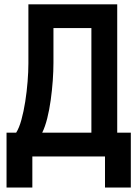

<svg xmlns="http://www.w3.org/2000/svg" viewBox="-20 -713 626 875"><path d="M9.8 141.6V-108.4H53.7Q67.4 -129.9 77.6 -167.2Q87.9 -204.6 95 -249.8Q102.1 -294.9 105.7 -340.6Q109.4 -386.2 109.4 -424.3V-693.4H514.2V-108.4H576.2V141.6H458.5V0H127.4V141.6ZM396.5 -108.4V-585H223.6V-427.2Q223.6 -390.1 220.5 -345.9Q217.3 -301.8 211.2 -257.3Q205.1 -212.9 195.3 -173.8Q185.5 -134.8 172.4 -108.4Z"/></svg>

Font: CaskaydiaCove NF SemiBold
Style: Regular
Weight: 600
Designer: Aaron Bell
Foundry: Saja Typeworks
Version: Version 2111.001; VTT 6.35;Nerd Fonts 3.2.1